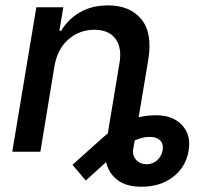

<svg xmlns="http://www.w3.org/2000/svg" viewBox="-20 -573 817 725"><path d="M185.7 -323.9 132.5 0H26.3L117.2 -545.5H219.1L204.2 -456.7H210.9Q236.9 -500.4 281.8 -526.5Q326.7 -552.6 388.1 -552.6Q470.9 -552.6 513.7 -500.5Q556.5 -448.5 539.8 -346.9L503.6 -130.3Q520.2 -134.2 537.1 -136Q554 -137.8 570.7 -137.8Q632.1 -137.8 667.3 -100.7Q702.4 -63.6 692.1 -3.2Q682.2 56.8 634.2 94.5Q586.3 132.1 514.2 132.1Q455.6 132.1 422.6 106Q389.6 79.9 380.7 39.1L304 108.7L253.6 49.4L370.7 -55.4Q378.9 -62.9 387.1 -69.6L431.1 -334.2Q441.1 -393.5 415.8 -427Q390.6 -460.6 336.3 -460.6Q280.5 -460.6 239 -424.9Q197.4 -389.2 185.7 -323.9ZM488.6 -42.6 482.2 -4.3Q480.8 17.4 495.4 32.3Q509.9 47.2 533.4 47.2Q556.8 47.2 573.5 32.1Q590.2 17 594.1 -5.7Q598 -29.8 584.5 -43Q571 -56.1 546.2 -56.1Q519.2 -56.5 488.6 -42.6Z"/></svg>

Font: Inter UI Medium
Style: Italic
Weight: 500
Italic angle: 9.39999°
Designer: Rasmus Andersson
Foundry: rsms
Version: 3.2;8d6f07862